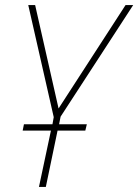

<svg xmlns="http://www.w3.org/2000/svg" viewBox="-20 -734 543 754"><path d="M133 0 180 -221H69L74 -246H186L191 -274L91 -714H118L210 -308L473 -714H503L218 -276L212 -246H321L315 -221H206L160 0Z"/></svg>

Font: Noto Sans SemiCondensed Thin
Style: Italic
Weight: 100
Width: 4
Italic angle: -12°
Designer: Monotype Design Team
Foundry: Monotype Imaging Inc.
Version: Version 2.013; ttfautohint (v1.8.4.7-5d5b)